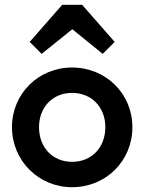

<svg xmlns="http://www.w3.org/2000/svg" viewBox="-20 -772 603 802"><path d="M281 10C423 10 533 -100 533 -241C533 -381 422 -490 281 -490C140 -490 30 -380 30 -241C30 -101 141 10 281 10ZM104 -597 154 -547 282 -650 409 -547 459 -597 323 -752H240ZM143 -241C143 -324 200 -384 281 -384C362 -384 420 -325 420 -241C420 -156 363 -96 281 -96C200 -96 143 -156 143 -241Z"/></svg>

Font: MV Cash Medium
Style: Regular
Weight: 500
Designer: Rodrigo Fuenzalida
Foundry: fragTYPE
Version: Version 1.100;Glyphs 3.1.2 (3151)